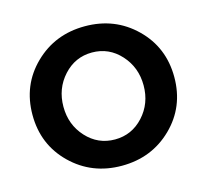

<svg xmlns="http://www.w3.org/2000/svg" viewBox="-104 -834 1034 960"><g transform="rotate(-15 413.0 -354.0)"><path d="M621 -353.5Q621 -447 561 -513Q501 -579 413.5 -579Q326 -579 266 -513Q206 -447 206 -353.5Q206 -260 266 -194.5Q326 -129 413.5 -129Q501 -129 561 -194.5Q621 -260 621 -353.5ZM674 -96.5Q568 7 413 7Q258 7 152 -96.5Q46 -200 46 -354Q46 -508 152 -611.5Q258 -715 413 -715Q568 -715 674 -611.5Q780 -508 780 -354Q780 -200 674 -96.5Z"/></g></svg>

Font: Montreal
Style: Bold
Weight: 700
Designer: Julieta Ulanovsky, usr_local_share
Foundry: Julieta Ulanovsky, usr_local_share
Version: Version 2.001